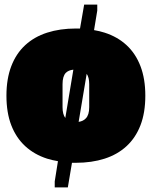

<svg xmlns="http://www.w3.org/2000/svg" viewBox="-20 -694 660 835"><path d="M612 -278Q612 -204 591 -149.5Q570 -95 530.5 -58.5Q491 -22 435 -4Q379 14 310 14H293L275 121H218V95L232 7Q208 3 185 -4Q129 -22 89.5 -58.5Q50 -95 29 -149.5Q8 -204 8 -278Q8 -351 29 -406Q50 -461 89.5 -497.5Q129 -534 185 -552Q241 -570 310 -570H328L346 -674H403V-648L389 -563Q413 -559 435 -552Q491 -534 530.5 -497.5Q570 -461 591 -406Q612 -351 612 -278ZM266 -377Q252 -362 252 -328V-228Q252 -197 264 -181L299 -391Q278 -389 266 -377ZM353 -179Q368 -194 368 -228V-328Q368 -357 357 -373L322 -164Q342 -167 353 -179Z"/></svg>

Font: Alfa Slab One
Style: Regular
Weight: 400
Designer: JM Sole
Foundry: JM Sole
Version: Version 1.001